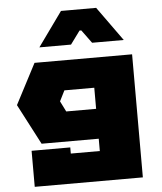

<svg xmlns="http://www.w3.org/2000/svg" viewBox="-63 -854 916 1088"><g transform="rotate(-5 395.0 -310.0)"><path d="M30 -290 150 -520H705V180H90V-25H310V10H475V-60H150ZM275 -290 305 -230H475V-350H305ZM525 -800 665 -605H485L430 -680H420L365 -605H185L325 -800Z"/></g></svg>

Font: Imperial One
Style: Regular
Weight: 400
Designer: Jovanny Lemonad
Foundry: Jovanny Lemonad
Version: Version 1.000